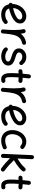

<svg xmlns="http://www.w3.org/2000/svg" viewBox="1775 -2526 797 4387"><g transform="rotate(90 2173.5 -332.5)"><path d="M512.7 -29.8Q468.3 10.3 415.3 24.4Q362.3 38.6 310.1 38.6Q228 38.6 164.6 -2.7Q101.1 -43.9 80.1 -133.3Q65.9 -137.2 55.7 -148.4Q45.4 -159.7 44.4 -175.3Q43.5 -189.9 51 -202.1Q58.6 -214.4 71.3 -219.7Q72.3 -277.8 92.5 -334Q112.8 -390.1 150.1 -435.3Q187.5 -480.5 239.5 -507.6Q291.5 -534.7 355.5 -534.7Q392.6 -534.7 429.7 -518.8Q466.8 -502.9 491.7 -471.7Q516.6 -440.4 516.6 -393.1Q516.6 -351.6 497.6 -319.3Q478.5 -287.1 453.6 -265.4Q428.7 -243.7 410.6 -232.9Q355 -200.2 295.7 -177.2Q236.3 -154.3 173.8 -142.6Q189 -96.7 223.9 -75Q258.8 -53.2 310.1 -53.2Q353 -53.2 389.2 -64.2Q425.3 -75.2 450.7 -98.1Q464.8 -110.8 484.1 -110.1Q503.4 -109.4 515.6 -95.2Q528.3 -81.1 527.6 -61.8Q526.9 -42.5 512.7 -29.8ZM353 -442.9Q303.2 -442.9 261.2 -414.3Q219.2 -385.7 192.9 -338.1Q166.5 -290.5 163.6 -233.9Q272.5 -253.9 360.4 -306.2Q391.1 -324.7 409.2 -344Q427.2 -363.3 427.2 -386.2Q427.2 -412.1 405.8 -427.5Q384.3 -442.9 353 -442.9Z M693.8 45.9Q687 44.9 680.7 42Q657.7 32.2 652.8 8.3Q652.8 7.8 652.8 7.3Q652.8 6.8 652.8 6.3Q651.9 1 652.3 -4.9Q652.3 -6.3 652.8 -7.8Q654.3 -26.9 655.8 -45.9Q657.2 -64.9 659.2 -83.5Q662.1 -125 663.8 -170.2Q665.5 -215.3 665.5 -259.8Q665.5 -322.3 660.6 -377.2Q655.8 -432.1 647.5 -460.9Q642.1 -479 651.4 -496.1Q660.6 -513.2 678.7 -518.6Q696.8 -523.9 713.6 -514.6Q730.5 -505.4 735.8 -487.3Q740.7 -470.2 744.4 -450.2Q748 -430.2 750.5 -407.7Q782.2 -452.6 830.3 -484.1Q878.4 -515.6 948.7 -529.3Q967.3 -533.2 983.4 -522.2Q999.5 -511.2 1002.9 -492.7Q1006.8 -474.6 995.8 -458.5Q984.9 -442.4 966.3 -438.5Q886.2 -422.9 843 -375.5Q799.8 -328.1 780.3 -252.7Q760.7 -177.2 751.5 -78.1Q748 -33.2 744.1 4.4Q743.7 10.3 741.2 16.1Q741.2 16.1 741.2 16.6Q740.7 17.1 740.7 17.6Q731.4 40.5 707 45.4Q706.1 45.4 705.6 45.4Q705.6 45.4 705.1 45.4Q699.7 46.4 693.8 45.9Z M1455.6 -390.1Q1443.4 -376.5 1425.8 -375.2Q1408.2 -374 1392.1 -385.3Q1373 -412.6 1342 -428Q1311 -443.4 1275.4 -443.4Q1233.9 -443.4 1206.1 -421.1Q1178.2 -398.9 1178.2 -367.7Q1178.2 -344.7 1195.1 -329.6Q1211.9 -314.5 1238.5 -304.4Q1265.1 -294.4 1293.9 -285.6Q1322.8 -276.9 1354.7 -265.1Q1386.7 -253.4 1414.6 -235.1Q1442.4 -216.8 1460 -189Q1477.5 -161.1 1477.5 -120.6Q1477.5 -75.2 1450 -39.1Q1422.4 -2.9 1375.2 17.8Q1328.1 38.6 1269 38.6Q1207 38.6 1152.8 16.8Q1098.6 -4.9 1070.8 -43.5Q1060.1 -59.1 1064 -77.9Q1067.9 -96.7 1083.5 -106.9Q1099.1 -117.2 1113.5 -113Q1127.9 -108.9 1137.2 -101.6Q1157.2 -80.6 1197.5 -66.9Q1237.8 -53.2 1279.3 -53.2Q1324.2 -53.2 1354.7 -71.8Q1385.3 -90.3 1385.3 -118.7Q1385.3 -141.1 1368.7 -155.3Q1352.1 -169.4 1326.2 -179.2Q1300.3 -189 1272.5 -197.3Q1243.2 -206.1 1210.7 -218.3Q1178.2 -230.5 1149.9 -249.3Q1121.6 -268.1 1103.8 -296.9Q1085.9 -325.7 1085.9 -368.2Q1085.9 -414.1 1112.3 -452.1Q1138.7 -490.2 1182.4 -512.9Q1226.1 -535.6 1278.3 -535.6Q1336.4 -535.6 1379.4 -514.4Q1422.4 -493.2 1450.7 -454.1Q1464.8 -441.9 1466.1 -423.1Q1467.3 -404.3 1455.6 -390.1Z M1875 -394.5Q1872.6 -376 1857.2 -364.3Q1841.8 -352.5 1823.2 -355Q1788.1 -359.4 1749 -360.4Q1745.6 -314 1743.9 -267.3Q1742.2 -220.7 1742.2 -173.3Q1742.2 -144 1745.1 -116.5Q1748 -88.9 1758.5 -71Q1769 -53.2 1791.5 -53.2Q1804.7 -53.2 1819.8 -56.2Q1838.4 -60.1 1854 -49.1Q1869.6 -38.1 1873 -19.5Q1877 -1 1866 14.9Q1855 30.8 1836.4 34.7Q1824.2 36.6 1813 37.6Q1801.8 38.6 1791.5 38.6Q1743.2 38.6 1714.8 16.6Q1686.5 -5.4 1672.6 -39.1Q1658.7 -72.8 1654.5 -108.9Q1650.4 -145 1650.4 -173.3Q1650.4 -220.2 1652.1 -266.6Q1653.8 -313 1656.7 -358.9Q1634.3 -357.4 1612.8 -355Q1594.2 -353 1579.1 -364.7Q1564 -376.5 1561.5 -395Q1559.6 -413.6 1571.3 -429Q1583 -444.3 1601.6 -446.3Q1631.8 -449.7 1664.1 -451.2Q1667.5 -488.3 1671.4 -525.4Q1675.3 -562.5 1679.7 -599.1Q1682.1 -617.7 1697 -629.9Q1711.9 -642.1 1730.5 -639.6Q1749 -637.7 1761.2 -622.3Q1773.4 -606.9 1771 -588.4Q1767.1 -554.2 1763.4 -520Q1759.8 -485.8 1756.3 -452.1Q1797.9 -450.7 1835 -446.3Q1853.5 -443.8 1865.5 -428.5Q1877.4 -413.1 1875 -394.5Z M2026.9 45.9Q2020 44.9 2013.7 42Q1990.7 32.2 1985.8 8.3Q1985.8 7.8 1985.8 7.3Q1985.8 6.8 1985.8 6.3Q1984.9 1 1985.4 -4.9Q1985.4 -6.3 1985.8 -7.8Q1987.3 -26.9 1988.8 -45.9Q1990.2 -64.9 1992.2 -83.5Q1995.1 -125 1996.8 -170.2Q1998.5 -215.3 1998.5 -259.8Q1998.5 -322.3 1993.7 -377.2Q1988.8 -432.1 1980.5 -460.9Q1975.1 -479 1984.4 -496.1Q1993.7 -513.2 2011.7 -518.6Q2029.8 -523.9 2046.6 -514.6Q2063.5 -505.4 2068.8 -487.3Q2073.7 -470.2 2077.4 -450.2Q2081.1 -430.2 2083.5 -407.7Q2115.2 -452.6 2163.3 -484.1Q2211.4 -515.6 2281.7 -529.3Q2300.3 -533.2 2316.4 -522.2Q2332.5 -511.2 2335.9 -492.7Q2339.8 -474.6 2328.9 -458.5Q2317.9 -442.4 2299.3 -438.5Q2219.2 -422.9 2176 -375.5Q2132.8 -328.1 2113.3 -252.7Q2093.8 -177.2 2084.5 -78.1Q2081.1 -33.2 2077.1 4.4Q2076.7 10.3 2074.2 16.1Q2074.2 16.1 2074.2 16.6Q2073.7 17.1 2073.7 17.6Q2064.5 40.5 2040 45.4Q2039.1 45.4 2038.6 45.4Q2038.6 45.4 2038.1 45.4Q2032.7 46.4 2026.9 45.9Z M2839.8 -29.8Q2795.4 10.3 2742.4 24.4Q2689.5 38.6 2637.2 38.6Q2555.2 38.6 2491.7 -2.7Q2428.2 -43.9 2407.2 -133.3Q2393.1 -137.2 2382.8 -148.4Q2372.6 -159.7 2371.6 -175.3Q2370.6 -189.9 2378.2 -202.1Q2385.7 -214.4 2398.4 -219.7Q2399.4 -277.8 2419.7 -334Q2439.9 -390.1 2477.3 -435.3Q2514.6 -480.5 2566.7 -507.6Q2618.7 -534.7 2682.6 -534.7Q2719.7 -534.7 2756.8 -518.8Q2793.9 -502.9 2818.8 -471.7Q2843.8 -440.4 2843.8 -393.1Q2843.8 -351.6 2824.7 -319.3Q2805.7 -287.1 2780.8 -265.4Q2755.9 -243.7 2737.8 -232.9Q2682.1 -200.2 2622.8 -177.2Q2563.5 -154.3 2501 -142.6Q2516.1 -96.7 2551 -75Q2585.9 -53.2 2637.2 -53.2Q2680.2 -53.2 2716.3 -64.2Q2752.4 -75.2 2777.8 -98.1Q2792 -110.8 2811.3 -110.1Q2830.6 -109.4 2842.8 -95.2Q2855.5 -81.1 2854.7 -61.8Q2854 -42.5 2839.8 -29.8ZM2680.2 -442.9Q2630.4 -442.9 2588.4 -414.3Q2546.4 -385.7 2520 -338.1Q2493.7 -290.5 2490.7 -233.9Q2599.6 -253.9 2687.5 -306.2Q2718.3 -324.7 2736.3 -344Q2754.4 -363.3 2754.4 -386.2Q2754.4 -412.1 2732.9 -427.5Q2711.4 -442.9 2680.2 -442.9Z M3373.5 -413.1Q3361.3 -398.9 3342 -397.5Q3322.8 -396 3308.6 -408.2Q3268.6 -442.9 3219.2 -442.9Q3167.5 -442.9 3128.2 -409.4Q3088.9 -376 3067.1 -323.2Q3045.4 -270.5 3045.4 -211.4Q3045.4 -145 3079.6 -99.1Q3113.8 -53.2 3189.9 -53.2Q3227.5 -53.2 3264.4 -62.5Q3301.3 -71.8 3332.5 -86.4Q3350.6 -92.3 3367.7 -83.5Q3384.8 -74.7 3390.1 -56.2Q3395.5 -38.1 3386.7 -21.2Q3377.9 -4.4 3359.9 1Q3318.8 18.6 3279.8 28.6Q3240.7 38.6 3197.3 38.6Q3116.7 38.6 3062.3 4.6Q3007.8 -29.3 2980.2 -87.2Q2952.6 -145 2952.6 -216.8Q2952.6 -277.3 2971.7 -334.2Q2990.7 -391.1 3025.6 -436.3Q3060.5 -481.4 3109.1 -508.1Q3157.7 -534.7 3216.8 -534.7Q3261.2 -534.7 3299.3 -520Q3337.4 -505.4 3368.7 -478Q3382.8 -465.8 3384.3 -446.5Q3385.7 -427.2 3373.5 -413.1Z M3891.1 25.9Q3880.4 41.5 3861.3 44.7Q3842.3 47.9 3826.7 37.1Q3765.1 -6.8 3706.3 -57.9Q3647.5 -108.9 3594.7 -163.1L3587.4 0Q3586.9 19 3572.8 31.7Q3558.6 44.4 3539.6 43.9Q3520.5 43 3507.8 28.8Q3495.1 14.6 3495.6 -4.4L3524.9 -667Q3525.9 -686 3540 -698.7Q3554.2 -711.4 3573.2 -710.4Q3592.3 -710 3605 -695.8Q3617.7 -681.6 3616.7 -662.6L3602.1 -334.5Q3662.1 -369.6 3720 -413.6Q3777.8 -457.5 3815.4 -503.4Q3827.6 -518.1 3846.9 -520.3Q3866.2 -522.5 3880.4 -510.3Q3895 -498 3897 -478.8Q3898.9 -459.5 3887.2 -444.8Q3857.4 -408.7 3816.2 -374Q3774.9 -339.4 3729 -308.3Q3683.1 -277.3 3639.2 -251.5Q3694.8 -193.4 3757.1 -137.5Q3819.3 -81.5 3880.4 -38.1Q3896 -27.3 3899.2 -8.5Q3902.3 10.3 3891.1 25.9Z M4307.1 -394.5Q4304.7 -376 4289.3 -364.3Q4273.9 -352.5 4255.4 -355Q4220.2 -359.4 4181.2 -360.4Q4177.7 -314 4176 -267.3Q4174.3 -220.7 4174.3 -173.3Q4174.3 -144 4177.2 -116.5Q4180.2 -88.9 4190.7 -71Q4201.2 -53.2 4223.6 -53.2Q4236.8 -53.2 4252 -56.2Q4270.5 -60.1 4286.1 -49.1Q4301.8 -38.1 4305.2 -19.5Q4309.1 -1 4298.1 14.9Q4287.1 30.8 4268.6 34.7Q4256.3 36.6 4245.1 37.6Q4233.9 38.6 4223.6 38.6Q4175.3 38.6 4147 16.6Q4118.7 -5.4 4104.7 -39.1Q4090.8 -72.8 4086.7 -108.9Q4082.5 -145 4082.5 -173.3Q4082.5 -220.2 4084.2 -266.6Q4085.9 -313 4088.9 -358.9Q4066.4 -357.4 4044.9 -355Q4026.4 -353 4011.2 -364.7Q3996.1 -376.5 3993.7 -395Q3991.7 -413.6 4003.4 -429Q4015.1 -444.3 4033.7 -446.3Q4064 -449.7 4096.2 -451.2Q4099.6 -488.3 4103.5 -525.4Q4107.4 -562.5 4111.8 -599.1Q4114.3 -617.7 4129.2 -629.9Q4144 -642.1 4162.6 -639.6Q4181.2 -637.7 4193.4 -622.3Q4205.6 -606.9 4203.1 -588.4Q4199.2 -554.2 4195.6 -520Q4191.9 -485.8 4188.5 -452.1Q4230 -450.7 4267.1 -446.3Q4285.6 -443.8 4297.6 -428.5Q4309.6 -413.1 4307.1 -394.5Z"/></g></svg>

Font: Mikhak Medium
Style: Regular
Weight: 500
Designer: Amin Abedi
Version: Version 3.3